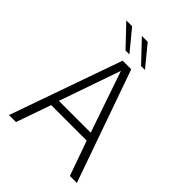

<svg xmlns="http://www.w3.org/2000/svg" viewBox="-257 -1056 1186 1186"><g transform="rotate(45 335.5 -463.0)"><path d="M298 -734H373L632 0H571L490 -228H180L100 0H39ZM473 -280 335 -682 195 -280ZM138 -926H189L300 -791H266ZM274 -926H325L436 -791H402Z"/></g></svg>

Font: Exo Light
Style: Regular
Weight: 300
Designer: Natanael Gama
Foundry: Natanael Gama
Version: Version 1.500; ttfautohint (v1.6)